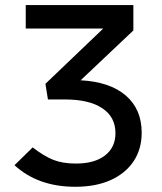

<svg xmlns="http://www.w3.org/2000/svg" viewBox="-20 -713 626 743"><path d="M271.5 9.8Q127 9.8 36.1 -73.7L106.4 -142.6Q149.9 -108.9 186 -94.5Q222.2 -80.1 273.9 -80.1Q345.7 -80.1 386.2 -111.3Q426.8 -142.6 426.8 -197.8Q426.8 -260.3 375.7 -294.2Q324.7 -328.1 231.4 -328.1H165.5L155.8 -388.7L379.4 -602.5H79.6V-693.4H496.1V-595.2L292 -402.3Q404.8 -396.5 466.6 -343.5Q528.3 -290.5 528.3 -199.7Q528.3 -136.2 497.1 -89.1Q465.8 -42 408.2 -16.1Q350.6 9.8 271.5 9.8Z"/></svg>

Font: Cascadia Mono PL
Style: Regular
Weight: 400
Monospace: yes
Designer: Aaron Bell
Foundry: Saja Typeworks
Version: Version 2404.023; ttfautohint (v1.8.4)